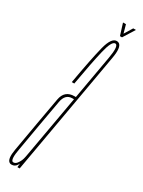

<svg xmlns="http://www.w3.org/2000/svg" viewBox="-210 -704 545 732"><g transform="rotate(30 62.5 -338.0)"><path d="M19.5 0 21.5 -17Q20 -13.5 18 -10.5Q10 3 -5 3Q-10.5 3 -14 0.5Q-29 -8.5 -21 -54Q-11 -111 1.5 -183Q14.5 -255 22.2 -299Q30 -343 73 -343H79L82.5 -363Q102.5 -476 113 -535.5Q122.5 -589 110 -594.5Q108.5 -595 107 -595Q91.5 -595 78.8 -541Q66 -487 48 -384.5H37Q57.5 -501.5 71 -553.8Q84.5 -606 107.5 -606Q113 -606 117.5 -603.5Q134 -593 125 -542.5Q114 -478.5 94 -366L29.5 0ZM26.5 -48.5 27.5 -53 77 -332H69.5Q39 -332 32.2 -293.8Q25.5 -255.5 12.5 -183Q1 -116 -8.5 -62Q-17.5 -14 -6 -8.5Q-4.5 -8 -2.5 -8Q8 -8 16.5 -22.5Q24 -34.5 26.5 -48.5ZM108.5 -628 92.5 -679H105.5L115.5 -643L137.5 -679H149.5L117.5 -628Z"/></g></svg>

Font: Anybody UltraCondensed Thin
Style: Italic
Weight: 100
Width: 1
Italic angle: -10°
Designer: Tyler Finck
Foundry: Etcetera Type Company
Version: Version 1.010; ttfautohint (v1.8.3) -l 8 -r 50 -G 200 -x 14 